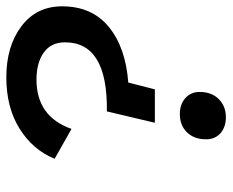

<svg xmlns="http://www.w3.org/2000/svg" viewBox="-86 -466 717 592"><g transform="rotate(90 272.0 -170.5)"><path d="M338 -509Q368 -509 387 -492.5Q406 -476 406 -448Q406 -411 384.5 -389Q363 -367 328 -367Q298 -367 279 -384Q260 -401 260 -428Q260 -465 282 -487Q304 -509 338 -509ZM355 -290 320 -142Q107 -145 107 -13Q107 30 138.5 52.5Q170 75 222 75Q336 75 374 -33L466 19Q439 86 373.5 127Q308 168 215 168Q119 168 57.5 121.5Q-4 75 -4 -4Q-4 -96 59.5 -148Q123 -200 231 -208L252 -290Z"/></g></svg>

Font: Elaine Sans Medium
Style: Italic
Weight: 500
Italic angle: -13°
Designer: Wei Huang
Foundry: Wei Huang
Version: Version 2.001;December 24, 2019;FontCreator 12.0.0.2547 64-b